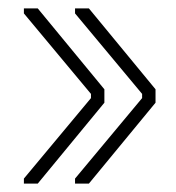

<svg xmlns="http://www.w3.org/2000/svg" viewBox="-20 -579 421 458"><path d="M192 -559 351 -366V-334L192 -141H159V-153L319 -345V-355L159 -547V-559ZM70 -559 229 -366V-334L70 -141H37V-153L197 -345V-355L37 -547V-559Z"/></svg>

Font: Phudu Medium
Style: Regular
Weight: 500
Version: Version 1.005;gftools[0.9.23]